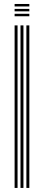

<svg xmlns="http://www.w3.org/2000/svg" viewBox="-20 -925 216 945"><path d="M109.9 0V-800H124.4V0ZM51.9 0V-800H66.4V0ZM80.9 0V-800H95.4V0ZM51.9 -893.3V-905.4H124.4V-893.3ZM51.9 -845V-857.1H124.4V-845ZM51.9 -869.2V-881.2H124.4V-869.2Z"/></svg>

Font: Big Shoulders Inline Thin
Style: Regular
Weight: 100
Designer: Patric King
Foundry: XO Type Co
Version: Version 2.002